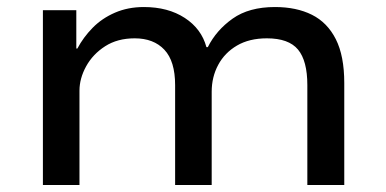

<svg xmlns="http://www.w3.org/2000/svg" viewBox="-20 -526 1099 546"><path d="M102 0V-497H197V-388H200Q217 -420 243.5 -447Q270 -474 307 -490Q344 -506 389 -506Q458 -506 505.5 -475Q553 -444 567 -392H571Q595 -440 641.5 -473Q688 -506 762 -506Q823 -506 867 -484Q911 -462 935 -414.5Q959 -367 959 -290V0H854V-284Q854 -353 827.5 -385Q801 -417 739 -417Q689 -417 654 -396.5Q619 -376 600.5 -341.5Q582 -307 582 -265V0H478V-284Q478 -352 447.5 -384.5Q417 -417 363 -417Q314 -417 279 -394.5Q244 -372 225 -337.5Q206 -303 206 -268V0Z"/></svg>

Font: Nunito Sans 7pt SemiExpanded Medium
Style: Regular
Weight: 500
Width: 6
Designer: Vernon Adams
Foundry: Vernon Adams
Version: Version 3.101;gftools[0.9.27]